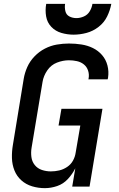

<svg xmlns="http://www.w3.org/2000/svg" viewBox="-20 -969 616 997"><path d="M213 8Q245 8 277 -3Q309 -14 332.5 -39.5Q356 -65 371 -95L355 0H445L512 -404H299L284 -317H397L373 -177Q370 -155 359 -135Q348 -115 328.5 -102Q309 -89 287.5 -84Q266 -79 244 -79Q220 -79 197.5 -86.5Q175 -94 160.5 -112Q146 -130 143 -154Q140 -178 144 -202L201 -544Q206 -575 225.5 -603.5Q245 -632 276 -644Q307 -656 338 -656Q359 -656 379.5 -651.5Q400 -647 415.5 -634.5Q431 -622 437.5 -602Q444 -582 440 -561Q440 -559 439 -557H539Q540 -561 541 -565Q546 -598 538 -629Q530 -660 510 -683Q490 -706 462.5 -719.5Q435 -733 403 -738Q371 -743 338 -743Q307 -743 275 -737.5Q243 -732 213 -716.5Q183 -701 159 -676Q135 -651 121.5 -620.5Q108 -590 103 -559L47 -217Q41 -182 42 -148Q43 -114 55 -84Q67 -54 91 -32.5Q115 -11 147 -1.5Q179 8 213 8ZM362 -789Q395 -789 429 -798Q463 -807 492 -829.5Q521 -852 536.5 -884Q552 -916 558 -949H460Q457 -929 446 -910.5Q435 -892 415.5 -883.5Q396 -875 377 -875Q357 -875 340.5 -883.5Q324 -892 319.5 -911Q315 -930 318 -949H220Q214 -916 219.5 -884Q225 -852 246.5 -829.5Q268 -807 299 -798Q330 -789 362 -789Z"/></svg>

Font: Iosevka Sparkle Medium
Style: Italic
Weight: 500
Italic angle: -9°
Designer: Belleve Invis
Foundry: Belleve Invis
Version: Version 4.5.0; ttfautohint (v1.8.3)